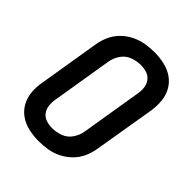

<svg xmlns="http://www.w3.org/2000/svg" viewBox="-209 -865 995 995"><g transform="rotate(45 288.0 -367.5)"><path d="M243 8Q276 8 309 2.5Q342 -3 373 -18.5Q404 -34 429 -59Q454 -84 468 -115.5Q482 -147 487 -179L543 -514Q549 -552 546 -588.5Q543 -625 526 -656Q509 -687 480 -707Q451 -727 415 -735Q379 -743 342 -743Q310 -743 277 -737.5Q244 -732 212.5 -716.5Q181 -701 156 -676Q131 -651 117 -619.5Q103 -588 98 -556L43 -221Q36 -184 39 -147Q42 -110 59 -79Q76 -48 105 -28Q134 -8 170 0Q206 8 243 8ZM245 -89Q222 -89 201 -96Q180 -103 167 -120.5Q154 -138 151.5 -160.5Q149 -183 153 -205L208 -540Q213 -570 231.5 -597Q250 -624 280 -635Q310 -646 340 -646Q363 -646 384 -639Q405 -632 418 -614.5Q431 -597 433.5 -575Q436 -553 432 -530L377 -195Q372 -165 353.5 -138Q335 -111 305 -100Q275 -89 245 -89Z"/></g></svg>

Font: Iosevka Sparkle Semibold
Style: Italic
Weight: 600
Italic angle: -9°
Designer: Belleve Invis
Foundry: Belleve Invis
Version: Version 4.5.0; ttfautohint (v1.8.3)